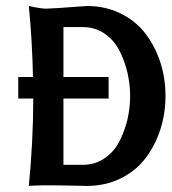

<svg xmlns="http://www.w3.org/2000/svg" viewBox="-20 -611 565 631"><path d="M252 -522H188.5V-357.9H336.9V-287.1H188.5V-69.3H252Q292.5 -69.3 324 -91.1Q355.5 -112.8 373 -147.5Q390.6 -182.1 399.2 -220Q407.7 -257.8 407.7 -295.4Q407.7 -333 399.2 -370.8Q390.6 -408.7 373 -443.6Q355.5 -478.5 324 -500.2Q292.5 -522 252 -522ZM74.7 -591.3Q114.7 -582.5 131.6 -582.5Q148.4 -582.5 265.6 -591.3Q326.2 -591.3 376 -566.9Q425.8 -542.5 457.5 -501.2Q489.3 -460 506.6 -407.2Q523.9 -354.5 523.9 -295.9Q523.9 -237.3 506.6 -184.3Q489.3 -131.3 457.5 -90.1Q425.8 -48.8 376 -24.4Q326.2 0 265.6 0Q265.6 0 186.3 -1.5Q106.9 -2.9 74.7 0Q88.9 -142.6 89.4 -287.1H40V-357.9H88.4Q85.9 -478 74.7 -591.3Z"/></svg>

Font: Rachana
Style: Bold
Weight: 700
Designer: Hussain KH
Foundry: Hussain KH, Rajeesh K Nambiar, Santhosh Thottingal, Swathanthra Malayalam Computing (http://smc.org.in)
Version: Version 7.0.0+20221109